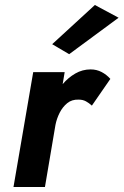

<svg xmlns="http://www.w3.org/2000/svg" viewBox="-20 -749 495 769"><path d="M455 -678 257 -532 189 -572 360 -729ZM348 -326Q337 -336 324.5 -343Q312 -350 295 -350Q268 -351 249.5 -336Q231 -321 219 -297.5Q207 -274 202 -248L160 0H34L113 -460H239L231 -412Q253 -438 281.5 -454.5Q310 -471 343 -471Q367 -471 387 -460.5Q407 -450 422 -433Z"/></svg>

Font: Von Semi
Style: Italic
Weight: 600
Version: Version 4.000; ttfautohint (v1.8.4.7-5d5b)